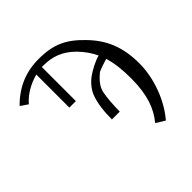

<svg xmlns="http://www.w3.org/2000/svg" viewBox="-213 -885 1228 1228"><g transform="rotate(-45 401.0 -271.0)"><path d="M546 119C546 120 606 156 606 156C691 58 745 -91 745 -222C745 -368 703 -474 608 -570C520 -661 442 -698 309 -698C193 -698 96 -658 10 -571L60 -537C99 -585 164 -621 228 -638V-339H287V-647H301C385 -647 451 -622 515 -558C551 -521 577 -483 596 -442C555 -432 503 -403 472 -381C441 -359 410 -324 395 -285C375 -232 367 -167 367 -93H438C438 -147 443 -216 451 -254C460 -303 499 -337 524 -359C533 -367 584 -384 615 -393C634 -332 640 -265 640 -190C640 -40 603 51 546 119Z"/></g></svg>

Font: Libertinus Math
Style: Regular
Weight: 400
Designer: Philipp H. Poll
Foundry: Khaled Hosny
Version: Version 6.2